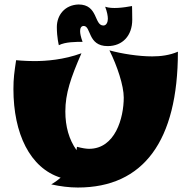

<svg xmlns="http://www.w3.org/2000/svg" viewBox="-20 -811 846 858"><path d="M775 -580C738 -564 698 -559 660 -559C599 -559 523 -571 469 -586C504 -516 533 -428 533 -375C533 -284 495 -146 378 -146C365 -146 347 -149 324 -155L322 -140C288 -188 272 -246 272 -313C272 -393 296 -463 344 -573C265 -544 187 -538 133 -538C91 -538 52 -542 52 -542C44 -488 40 -461 40 -413C40 -214 114 -60 251 -17C229 2 209 13 209 13C250 22 290 27 328 27C621 27 775 -181 775 -580ZM571 -723C571 -753 570 -784 570 -784C532 -777 481 -770 450 -781C459 -757 462 -739 462 -727C462 -713 456 -697 442 -697C400 -697 419 -791 331 -791C269 -789 234 -743 234 -690C234 -643 243 -609 243 -609C272 -624 319 -624 349 -624C341 -646 338 -661 338 -672C338 -684 342 -695 354 -695C388 -695 371 -605 461 -605C528 -605 571 -652 571 -723Z"/></svg>

Font: Shojumaru
Style: Regular
Weight: 400
Designer: Astigmatic (AOETI)
Foundry: Astigmatic (AOETI)
Version: Version 1.000